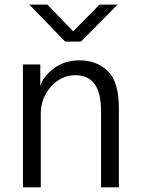

<svg xmlns="http://www.w3.org/2000/svg" viewBox="-20 -801 601 821"><path d="M78.1 0ZM78.1 0V-525.4H152.3V-435.5H153.3Q165 -474.6 210.9 -508.8Q256.8 -543 320.3 -543Q393.6 -543 440.9 -497.1Q488.3 -451.2 488.3 -339.8V0H412.1V-327.1Q412.1 -479.5 302.7 -479.5Q242.2 -479.5 198.2 -430.7Q154.3 -381.8 154.3 -313.5V0ZM105.5 -781.2H182.6L293 -667L405.3 -781.2H482.4L326.2 -623H258.8Z"/></svg>

Font: Batunionen A1
Style: Regular
Weight: 400
Designer: HanYang I&C Co.,Ltd.
Foundry: HanYang I&C Co.,Ltd.
Version: Version 2.50; ttfautohint (v1.6)